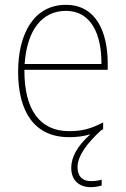

<svg xmlns="http://www.w3.org/2000/svg" viewBox="-20 -558 521 795"><path d="M301 134C301 85 345 31 398 -18C401 -20 404 -21 407 -23V-51C355 -24 319 -15 266 -15C144 -15 80 -105 81 -269H426V-295C426 -427 377 -538 253 -538C119 -538 55 -416 55 -261C55 -100 119 10 266 10C299 10 328 6 354 -2C300 47 275 92 275 137C275 191 310 217 356 217C375 217 391 213 401 210V186C391 189 375 192 357 192C320 192 301 171 301 134ZM253 -513C355 -513 401 -420 400 -293H82C92 -438 157 -513 253 -513Z"/></svg>

Font: Noto Sans Arabic UI SmCn Th
Style: Regular
Weight: 100
Width: 4
Designer: Monotype Design Team, Nadine Chahine and Nizar Qandah
Foundry: Monotype Imaging Inc.
Version: Version 2.010